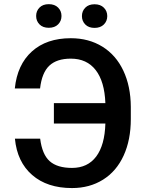

<svg xmlns="http://www.w3.org/2000/svg" viewBox="-20 -907 704 936"><path d="M52.2 0ZM175.8 -231Q185.5 -153.8 222.4 -121.1Q259.3 -88.4 331.1 -88.4Q407.2 -88.4 449 -144Q490.7 -199.7 493.7 -304.7H242.7V-404.3H493.7Q489.7 -509.8 446.5 -565.4Q403.3 -621.1 325.2 -621.1Q256.8 -621.1 220.5 -586.9Q184.1 -552.7 175.3 -475.6H52.2Q64 -591.8 135.5 -656.2Q207 -720.7 325.2 -720.7Q412.6 -720.7 479 -679.7Q545.4 -638.7 581.3 -562.5Q617.2 -486.3 617.7 -386.2V-326.2Q617.7 -225.1 582.8 -148.7Q547.9 -72.3 482.4 -31.2Q417 9.8 331.1 9.8Q210 9.8 136.7 -54Q63.5 -117.7 52.7 -231ZM156.2 -829.1Q156.2 -853.5 172.6 -870.1Q189 -886.7 217.8 -886.7Q246.6 -886.7 263.2 -870.1Q279.8 -853.5 279.8 -829.1Q279.8 -804.7 263.2 -788.1Q246.6 -771.5 217.8 -771.5Q189 -771.5 172.6 -788.1Q156.2 -804.7 156.2 -829.1ZM379.4 -828.6Q379.4 -853 395.8 -869.6Q412.1 -886.2 440.9 -886.2Q469.7 -886.2 486.3 -869.6Q502.9 -853 502.9 -828.6Q502.9 -804.2 486.3 -787.6Q469.7 -771 440.9 -771Q412.1 -771 395.8 -787.6Q379.4 -804.2 379.4 -828.6Z"/></svg>

Font: Roboto-o Medium
Style: Regular
Weight: 500
Designer: Google
Version: Version 2.134; 2016; ttfautohint (v1.6)